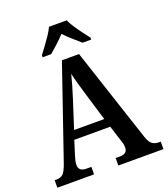

<svg xmlns="http://www.w3.org/2000/svg" viewBox="-164 -1046 1013 1160"><g transform="rotate(-20 342.5 -465.5)"><path d="M3 0V-48H16Q42 -48 57.5 -62.5Q73 -77 89 -123L292 -714H402L602 -108Q614 -73 630.5 -60.5Q647 -48 672 -48H685V0H395V-48H425Q445 -48 458 -57.5Q471 -67 471 -88Q471 -99 468.5 -111.5Q466 -124 462 -134L429 -237H198L169 -145Q165 -133 161.5 -117.5Q158 -102 158 -90Q158 -48 207 -48H239V0ZM217 -293H411L358 -469Q346 -508 335 -546.5Q324 -585 317 -618Q309 -586 298.5 -549.5Q288 -513 276 -476ZM189 -784Q203 -803 222.5 -829Q242 -855 260 -882Q278 -909 288 -931H402Q411 -909 429 -882Q447 -855 466.5 -829Q486 -803 501 -784V-771H446Q424 -790 394.5 -816Q365 -842 344 -865Q323 -842 294.5 -816Q266 -790 244 -771H189Z"/></g></svg>

Font: Noto Serif Tamil SemiCondensed SemiBold
Style: Italic
Weight: 600
Width: 4
Italic angle: -12°
Designer: Indian Type Foundry, Tom Grace, and the Monotype Design Team
Foundry: Monotype Imaging Inc.
Version: Version 2.003; ttfautohint (v1.8.4.7-5d5b)